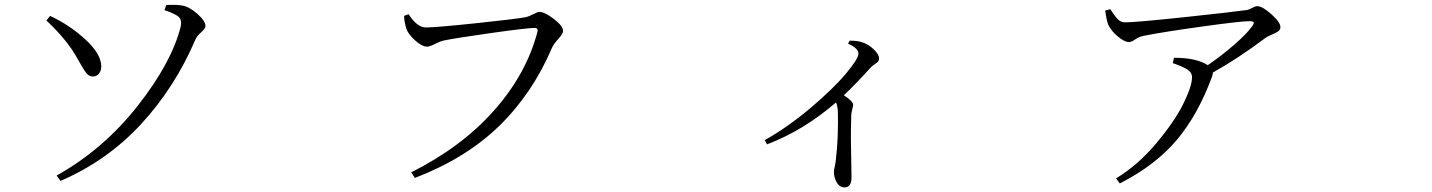

<svg xmlns="http://www.w3.org/2000/svg" viewBox="-20 -733 6040 810"><path d="M803.7 -564.5Q717.8 -364.3 575.7 -210Q433.6 -55.7 235.4 30.3L218.8 7.8Q417 -103.5 560.5 -286.1Q704.1 -468.8 742.2 -620.1Q748 -645.5 736.3 -659.2Q724.6 -672.9 673.8 -690.4L681.6 -711.9Q723.6 -713.9 747.1 -710Q778.3 -705.1 812.5 -674.8Q846.7 -644.5 846.7 -623Q846.7 -612.3 828.6 -596.7Q810.5 -581.1 803.7 -564.5ZM283.2 -524.4Q240.2 -586.9 175.8 -646.5L191.4 -666Q274.4 -627 340.3 -566.4Q406.2 -505.9 407.2 -454.1Q407.2 -434.6 397.5 -422.4Q387.7 -410.2 372.1 -410.2Q357.4 -410.2 346.7 -421.9Q335.9 -433.6 316.4 -468.8Q296.9 -503.9 283.2 -524.4Z M1704.1 -672.9Q1739.3 -617.2 1777.3 -617.2Q1818.4 -617.2 1990.7 -635.3Q2163.1 -653.3 2200.2 -661.1Q2212.9 -664.1 2230 -673.3Q2247.1 -682.6 2255.9 -682.6Q2278.3 -682.6 2316.9 -652.8Q2355.5 -623 2355.5 -602.5Q2355.5 -590.8 2335.4 -568.8Q2315.4 -546.9 2308.6 -531.2Q2226.6 -338.9 2086.4 -202.1Q1946.3 -65.4 1730.5 17.6L1714.8 -5.9Q1926.8 -112.3 2063.5 -266.1Q2200.2 -419.9 2247.1 -597.7Q2252 -615.2 2235.4 -615.2Q2204.1 -615.2 2049.3 -593.3Q1894.5 -571.3 1849.6 -561.5Q1836.9 -558.6 1814.5 -547.4Q1792 -536.1 1782.2 -536.1Q1760.7 -536.1 1731.9 -562Q1703.1 -587.9 1695.3 -609.4Q1686.5 -632.8 1684.6 -666Z M3557.6 -548.8 3564.5 -561.5Q3598.6 -561.5 3617.2 -554.7Q3642.6 -546.9 3665.5 -525.4Q3688.5 -503.9 3688.5 -486.3Q3688.5 -478.5 3685.1 -474.1Q3681.6 -469.7 3671.4 -462.9Q3661.1 -456.1 3653.3 -448.2Q3587.9 -376 3540 -331.1Q3579.1 -305.7 3579.1 -291Q3579.1 -286.1 3575.7 -272.9Q3572.3 -259.8 3571.3 -249Q3569.3 -182.6 3569.8 -141.6Q3570.3 -100.6 3571.3 -47.9Q3572.3 4.9 3572.3 15.6Q3572.3 57.6 3543 57.6Q3522.5 57.6 3510.3 37.1Q3498 16.6 3498 -8.8Q3498 -14.6 3502 -32.2Q3505.9 -49.8 3506.8 -63.5Q3517.6 -156.2 3514.6 -268.6Q3512.7 -288.1 3506.8 -300.8Q3370.1 -182.6 3215.8 -124L3206.1 -141.6Q3304.7 -197.3 3400.4 -278.3Q3496.1 -359.4 3548.8 -422.4Q3601.6 -485.4 3601.6 -506.8Q3601.6 -529.3 3557.6 -548.8Z M4932.6 -489.3Q5028.3 -489.3 5075.2 -458Q5134.8 -499 5187.5 -544.9Q5240.2 -590.8 5261.7 -621.1Q5271.5 -634.8 5269 -639.2Q5266.6 -643.6 5250 -643.6Q5213.9 -643.6 5051.8 -621.1Q4889.6 -598.6 4805.7 -582Q4785.2 -578.1 4769.5 -566.9Q4753.9 -555.7 4742.2 -555.7Q4723.6 -555.7 4695.8 -579.1Q4668 -602.5 4656.2 -627Q4648.4 -644.5 4642.6 -688.5L4664.1 -694.3Q4690.4 -653.3 4703.1 -645.5Q4713.9 -638.7 4726.6 -638.7Q4770.5 -638.7 4977.1 -660.6Q5183.6 -682.6 5237.3 -690.4Q5248 -691.4 5261.7 -699.2Q5275.4 -707 5284.2 -707Q5305.7 -707 5343.8 -672.9Q5381.8 -638.7 5381.8 -618.2Q5381.8 -607.4 5372.1 -600.6Q5362.3 -593.8 5345.2 -586.9Q5328.1 -580.1 5320.3 -574.2Q5203.1 -486.3 5096.7 -426.8Q5096.7 -419.9 5093.8 -411.1Q5035.2 -251 4945.8 -144Q4856.4 -37.1 4704.1 41L4688.5 19.5Q4780.3 -36.1 4857.4 -127.9Q4934.6 -219.7 4971.7 -294.4Q5008.8 -369.1 5008.8 -407.2Q5008.8 -427.7 4988.3 -440.4Q4967.8 -453.1 4927.7 -466.8Z"/></svg>

Font: Bpmf Zihi Serif Regular
Style: Regular
Weight: 400
Foundry: But Ko
Version: Version 1.320